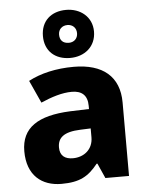

<svg xmlns="http://www.w3.org/2000/svg" viewBox="-58 -890 728 947"><g transform="rotate(-5 306.5 -416.5)"><path d="M305 -605C376 -605 433 -650 433 -725C433 -798 375 -843 305 -843C230 -843 180 -798 180 -724C180 -650 230 -605 305 -605ZM305 -680C275 -680 260 -697 260 -724C260 -751 279 -768 305 -768C330 -768 349 -751 349 -724C349 -697 330 -680 305 -680ZM318 -560C230 -560 153 -542 93 -510L144 -398C197 -421 249 -438 298 -438C346 -438 375 -415 375 -362V-346L281 -343C122 -336 39 -283 39 -166C39 -46 111 10 208 10C299 10 342 -15 389 -74H393L426 0H543V-364C543 -493 461 -560 318 -560ZM324 -248 375 -250V-206C375 -147 331 -111 275 -111C237 -111 211 -128 211 -170C211 -217 240 -245 324 -248Z"/></g></svg>

Font: Noto Sans Arabic UI XBd
Style: Regular
Weight: 800
Designer: Monotype Design Team, Nadine Chahine and Nizar Qandah
Foundry: Monotype Imaging Inc.
Version: Version 2.010